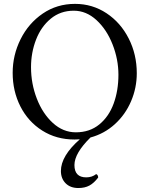

<svg xmlns="http://www.w3.org/2000/svg" viewBox="-20 -696 753 976"><path d="M358.4 143.1Q358.4 205.6 418.5 205.6Q447.8 205.6 468.8 189Q479 192.9 479 206.5Q457.5 234.9 434.3 247.3Q411.1 259.8 378.4 259.8Q337.4 259.8 313.5 235.6Q289.6 211.4 289.6 173.3Q289.6 96.7 385.7 12.2Q368.2 13.2 358.9 13.2Q266.6 13.2 194.8 -32.2Q123 -77.6 83.7 -155Q44.4 -232.4 44.4 -325.7Q44.4 -416 84.7 -496.8Q125 -577.6 197.3 -627Q269.5 -676.3 361.3 -676.3Q449.7 -676.3 521.5 -628.7Q593.3 -581.1 634.3 -500.2Q675.3 -419.4 675.3 -323.7Q675.3 -249 646.2 -181.2Q617.2 -113.3 563.7 -64.7Q510.3 -16.1 439.9 2.9Q358.4 83 358.4 143.1ZM365.7 -23.4Q436 -23.4 484.9 -63.5Q533.7 -103.5 557.9 -169.9Q582 -236.3 582 -315.9Q582 -394.5 552.2 -470.2Q522.5 -545.9 470.5 -593.8Q418.5 -641.6 355 -641.6Q287.1 -641.6 237.8 -600.8Q188.5 -560.1 163.1 -494.1Q137.7 -428.2 137.7 -354.5Q137.7 -271 167.2 -194.6Q196.8 -118.2 248.8 -70.8Q300.8 -23.4 365.7 -23.4Z"/></svg>

Font: JuniusX
Style: Regular
Weight: 400
Designer: Peter S. Baker
Foundry: Briery Creek Software
Version: Version 1.004